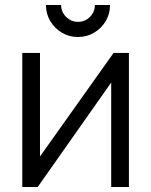

<svg xmlns="http://www.w3.org/2000/svg" viewBox="-20 -753 609 773"><path d="M294 -604Q258.4 -604 229 -621.5Q199.7 -639 182.3 -668.2Q165 -697.3 165 -733H226Q226 -705.2 246.1 -685.1Q266.2 -665 294 -665Q322.6 -665 342.3 -685.1Q362 -705.2 362 -733H423Q423 -697.3 405.7 -668.2Q388.3 -639 359 -621.5Q329.6 -604 294 -604ZM499 -540V0H427.7V-420.7L131.7 0H69.7V-540H141V-123L437.3 -540Z"/></svg>

Font: Manrope ExtraLight
Style: Regular
Weight: 200
Designer: Mikhail Sharanda
Foundry: Mikhail Sharanda
Version: Version 4.505